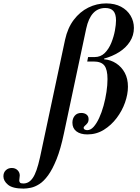

<svg xmlns="http://www.w3.org/2000/svg" viewBox="-245 -783 822 1127"><path d="M-107 324Q-171 324 -198 301.5Q-225 279 -225 252Q-225 230 -211 216.5Q-197 203 -176 203Q-155 203 -142 216Q-129 229 -129 247Q-129 254 -130.5 261.5Q-132 269 -132 276Q-132 284 -127.5 289Q-123 294 -108 294Q-92 294 -78.5 286.5Q-65 279 -53 262Q-41 245 -30.5 215Q-20 185 -10 140L137 -550Q152 -619 188 -666.5Q224 -714 273.5 -738.5Q323 -763 378 -763Q429 -763 465.5 -743.5Q502 -724 521.5 -691Q541 -658 541 -619Q541 -575 517.5 -538.5Q494 -502 454 -477Q414 -452 366 -439V-435Q405 -432 437 -411Q469 -390 487.5 -355.5Q506 -321 506 -274Q506 -230 489 -181.5Q472 -133 440 -90.5Q408 -48 364.5 -21Q321 6 268 6Q227 6 203.5 -12Q180 -30 180 -63Q180 -87 193.5 -103.5Q207 -120 232 -120Q251 -120 263 -110.5Q275 -101 275 -84Q275 -69 268 -60Q261 -51 253.5 -45Q246 -39 246 -32Q246 -26 252.5 -22.5Q259 -19 267 -19Q287 -19 304.5 -38.5Q322 -58 337 -90.5Q352 -123 363 -163Q374 -203 380 -243.5Q386 -284 386 -319Q386 -375 367.5 -398.5Q349 -422 304 -422H267L272 -448H310Q346 -448 370 -472Q394 -496 408.5 -532Q423 -568 429.5 -603.5Q436 -639 436 -663Q436 -701 420.5 -718.5Q405 -736 373 -736Q287 -736 261 -615L130 1Q111 92 87 151.5Q63 211 37.5 246Q12 281 -14 297.5Q-40 314 -64 319Q-88 324 -107 324Z"/></svg>

Font: Libre Bodoni
Style: Italic
Weight: 400
Italic angle: -13°
Designer: Pablo Impallari, Rodrigo Fuenzalida
Foundry: Impallari Type
Version: Version 2.005;gftools[0.9.23]